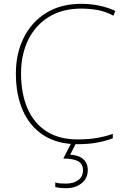

<svg xmlns="http://www.w3.org/2000/svg" viewBox="-20 -744 654 1004"><path d="M405 -699Q305 -699 234.5 -655Q164 -611 127 -534.5Q90 -458 90 -360Q90 -257 123 -179Q156 -101 222 -58Q288 -15 386 -15Q444 -15 489 -23Q534 -31 570 -44V-21Q537 -8 491 1Q445 10 386 10Q280 10 208 -36.5Q136 -83 99.5 -166Q63 -249 63 -360Q63 -464 104 -546.5Q145 -629 221.5 -676.5Q298 -724 405 -724Q502 -724 583 -687L573 -662Q530 -685 488 -692Q446 -699 405 -699ZM439 145Q439 188 407 214Q375 240 326 240Q292 240 269 234V210Q282 214 294.5 215Q307 216 326 216Q364 216 389 198Q414 180 414 146Q414 114 389 99.5Q364 85 311 85L355 0H380L347 65Q391 67 415 88Q439 109 439 145Z"/></svg>

Font: Noto Sans Syriac Western Thin
Style: Regular
Weight: 100
Designer: Patrick Giasson and the Monotype Design Team
Foundry: Monotype Imaging Inc.
Version: Version 3.000; ttfautohint (v1.8.4.7-5d5b)